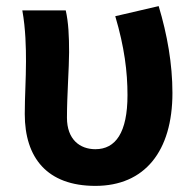

<svg xmlns="http://www.w3.org/2000/svg" viewBox="-20 -594 636 628"><path d="M292 14C453 14 544 -99 544 -290C544 -385 527 -481 499 -574L357 -541C387 -440 397 -359 397 -283C397 -160 358 -106 292 -106C241 -106 199 -138 199 -209C199 -282 206 -373 206 -423C206 -475 204 -521 195 -560H53C64 -499 65 -437 65 -393C65 -335 61 -278 61 -221C61 -78 134 14 292 14Z"/></svg>

Font: Noto Sans JP
Style: Bold
Weight: 700
Designer: Ryoko NISHIZUKA  (kana, bopomofo & ideographs); Paul D. Hunt (Latin, Greek & Cyrillic); Sandoll Communications , Soo-you
Foundry: Adobe
Version: Version 2.002;hotconv 1.0.116;makeotfexe 2.5.65601